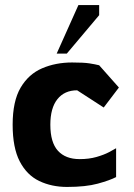

<svg xmlns="http://www.w3.org/2000/svg" viewBox="-20 -729 530 759"><path d="M245 10Q184 10 135 -13.5Q86 -37 58 -91Q30 -145 30 -236Q30 -329 61.5 -382.5Q93 -436 146.5 -459Q200 -482 265 -482Q311 -482 333.5 -478.5Q356 -475 372 -471L450 -383L390 -304L285 -372Q235 -372 207 -337Q179 -302 179 -236Q179 -166 209 -133Q239 -100 295 -100Q332 -100 361.5 -108.5Q391 -117 411 -127.5Q431 -138 439 -143V-29Q414 -16 366.5 -3Q319 10 245 10ZM204 -517 290 -709H372V-669L244 -517Z"/></svg>

Font: Rowdies Light
Style: Regular
Weight: 300
Designer: Jaikishan Patel
Version: Version 1.000; ttfautohint (v1.8.3)